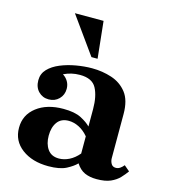

<svg xmlns="http://www.w3.org/2000/svg" viewBox="-109 -808 803 906"><g transform="rotate(15 292.5 -355.0)"><path d="M446 10Q412 10 387.5 -1Q363 -12 345 -40V-305Q345 -368 324.5 -406.5Q304 -445 244 -445Q222 -445 203 -440.5Q184 -436 165 -427Q181 -417 190.5 -401Q200 -385 200 -365Q200 -335 180 -315Q160 -295 130 -295Q100 -295 80 -315.5Q60 -336 60 -370Q60 -402 81.5 -424.5Q103 -447 138 -461.5Q173 -476 213.5 -483Q254 -490 291 -490Q342 -490 387.5 -475Q433 -460 461.5 -423.5Q490 -387 490 -320V-104Q490 -90 497 -77.5Q504 -65 520 -65Q531 -65 540.5 -71.5Q550 -78 558 -88L585 -65Q573 -48 556.5 -30.5Q540 -13 514 -1.5Q488 10 446 10ZM210 10Q131 10 80.5 -28Q30 -66 30 -130Q30 -193 80 -231.5Q130 -270 210 -270Q266 -270 297.5 -253.5Q329 -237 345 -220V-172Q324 -197 299 -209.5Q274 -222 249 -222Q212 -222 193.5 -196.5Q175 -171 175 -130Q175 -90 193.5 -64Q212 -38 249 -38Q274 -38 299 -50.5Q324 -63 345 -88V-40Q329 -23 297.5 -6.5Q266 10 210 10ZM274 -540 145 -720H285L304 -540Z"/></g></svg>

Font: Brygada 1918
Style: Regular
Weight: 400
Designer: Mateusz Machalski | Borys Kosmynka | Przemek Hoffer
Foundry: NIEPODLEGLA 2018
Version: Version 3.006